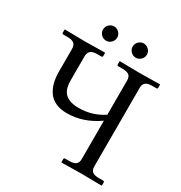

<svg xmlns="http://www.w3.org/2000/svg" viewBox="-185 -930 1002 1063"><g transform="rotate(30 316.5 -398.5)"><path d="M394.8 -720.5Q381.3 -733.9 381.3 -752.4Q381.3 -771 394.8 -784.4Q408.2 -797.9 426.8 -797.9Q445.3 -797.9 458.7 -784.4Q472.2 -771 472.2 -752.4Q472.2 -733.9 458.7 -720.5Q445.3 -707 426.8 -707Q408.2 -707 394.8 -720.5ZM205.3 -720Q191.9 -733.4 191.9 -752Q191.9 -770.5 205.3 -783.9Q218.8 -797.4 237.3 -797.4Q255.9 -797.4 269.3 -783.9Q282.7 -770.5 282.7 -752Q282.7 -733.4 269.3 -720Q255.9 -706.5 237.3 -706.5Q218.8 -706.5 205.3 -720ZM97.2 -572.8Q97.2 -596.2 84.5 -606.9Q71.8 -617.7 42.5 -617.7H16.1Q7.8 -617.7 7.8 -626V-644.5L9.8 -646.5Q96.7 -644.5 135.7 -644.5L264.6 -646.5L266.6 -644.5V-626Q266.6 -617.7 258.8 -617.7H232.4Q203.1 -617.7 190.4 -606.2Q177.7 -594.7 177.7 -572.8V-417.5Q177.7 -358.4 206.5 -333.3Q235.4 -308.1 292 -308.1Q377.9 -308.1 448.7 -355V-573.7Q448.7 -597.2 436 -607.4Q423.3 -617.7 394 -617.7H367.7Q359.4 -617.7 359.4 -626V-644.5L361.3 -646.5Q448.2 -644.5 487.3 -644.5L616.2 -646.5L618.2 -644.5V-626Q618.2 -617.7 610.4 -617.7H584Q554.2 -617.7 541.7 -606.7Q529.3 -595.7 529.3 -573.7V-71.3Q529.3 -47.9 542 -37.8Q554.7 -27.8 584 -27.8H610.4Q618.7 -27.8 618.7 -19.5V-1L616.7 1Q529.8 -1 490.7 -1L361.8 1L359.9 -1V-19.5Q359.9 -27.8 367.7 -27.8H394Q423.8 -27.8 436.3 -38.6Q448.7 -49.3 448.7 -71.3V-316.9Q354 -250 250 -250Q208.5 -250 178.2 -263.7Q147.9 -277.3 130.6 -302.2Q113.3 -327.1 105.2 -358.4Q97.2 -389.6 97.2 -428.2Z"/></g></svg>

Font: Libertinage
Style: b
Weight: 400
Designer: OSP
Foundry: OSP
Version: Version 1.0; 2008; OFL relea